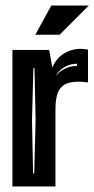

<svg xmlns="http://www.w3.org/2000/svg" viewBox="-20 -676 342 696"><path d="M25 0V-495H158L170 -431Q183 -464 211 -481.5Q239 -499 273 -499Q286 -499 299 -496V-377Q281 -380 264 -380Q250 -380 235 -377Q220 -374 209 -366Q192 -353 186.5 -330.5Q181 -308 181 -279V0ZM185 -402Q191 -414 212.5 -425.5Q234 -437 259 -437V-445Q233 -445 212 -431.5Q191 -418 185 -405ZM100 -47H104L109 -240L105 -429H101L96 -240ZM108 -550 166 -656H302L196 -550Z"/></svg>

Font: Alumni Sans Inline One
Style: Regular
Weight: 400
Designer: Robert E. Leuschke
Foundry: Robert E. Leuschke
Version: Version 1.100; ttfautohint (v1.8.3)